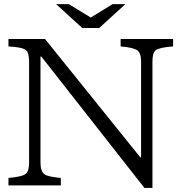

<svg xmlns="http://www.w3.org/2000/svg" viewBox="-20 -899 880 931"><path d="M378.9 -763.2 252 -878.9H314L419.9 -814L525.9 -878.9H587.9L460.9 -763.2ZM21 -710H198.2L660.2 -136.2H664.1V-599.1Q664.1 -642.1 646 -654.8Q626 -668.9 564.9 -673.8V-710H819.3V-673.8Q752.9 -669.4 734.4 -654.8Q719.2 -643.1 719.2 -599.1V12.2H680.2L180.2 -625H176.3V-110.8Q176.3 -68.4 195.8 -53.7Q211.9 -42 274.9 -36.1V0H21V-36.1Q89.4 -42 105.5 -56.6Q121.1 -70.3 121.1 -110.8V-599.1Q121.1 -643.1 106 -655.8Q88.9 -670.4 21 -673.8Z"/></svg>

Font: BIZ UDPMincho
Style: Regular
Weight: 400
Designer: TypeBank Co., Ltd.
Foundry: Morisawa Inc.
Version: Version 1.06